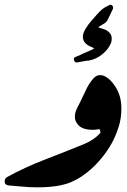

<svg xmlns="http://www.w3.org/2000/svg" viewBox="-28 -798 539 818"><path d="M432 -716Q427 -705 418 -699Q409 -693 398 -687Q396 -686 394.5 -685Q393 -684 391 -682Q396 -679 404 -677Q412 -675 417 -673Q430 -668 439 -658Q448 -648 448 -634Q448 -621 444 -613Q434 -588 407.5 -566.5Q381 -545 350 -540Q337 -539 325 -536.5Q313 -534 300 -532Q291 -531 287.5 -541Q284 -551 293 -555L314 -564Q328 -571 344 -577.5Q360 -584 373 -591Q368 -596 361.5 -598Q355 -600 349 -604Q325 -618 325 -641Q325 -656 336 -674.5Q347 -693 361.5 -709.5Q376 -726 384 -735Q399 -752 408.5 -759.5Q418 -767 437 -776Q445 -780 450.5 -774Q456 -768 453 -760ZM305 -266Q299 -273 295 -281Q291 -289 291 -301Q291 -319 300.5 -337.5Q310 -356 317 -370Q329 -396 341 -420.5Q353 -445 371 -465Q384 -478 397 -478Q411 -478 422.5 -471Q434 -464 441 -457Q489 -408 489 -339V-333Q489 -293 477.5 -257.5Q466 -222 451 -193Q429 -152 395.5 -113.5Q362 -75 320 -46.5Q278 -18 228 -8Q206 -4 184 -2Q162 0 137 0H127Q97 0 67 -3Q37 -6 8 -8Q-8 -10 -8 -25Q-8 -37 1 -43Q77 -85 163 -118Q249 -151 332 -185Q373 -202 400 -232Q400 -241 396 -248Q383 -245 367 -245Q323 -245 305 -266Z"/></svg>

Font: Aref Ruqaa Ink
Style: Bold
Weight: 700
Designer: Abdullah Aref
Version: Version 1.005